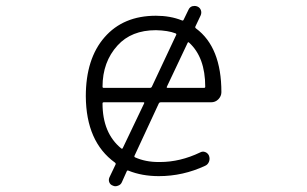

<svg xmlns="http://www.w3.org/2000/svg" viewBox="-20 -609 1040 650"><path d="M524.4 -262.7Q519.5 -262.7 517.6 -258.8L435.5 -82Q433.6 -78.1 437.5 -76.2Q472.7 -60.5 516.6 -60.5Q518.6 -60.5 521.5 -60.5Q589.8 -60.5 657.2 -92.8Q666 -97.7 674.8 -94.2Q683.6 -90.8 687.5 -82Q691.4 -71.3 687.5 -61.5Q683.6 -51.8 674.8 -47.9Q599.6 -12.7 517.6 -12.7Q460.9 -12.7 415 -31.2Q411.1 -33.2 409.2 -29.3L392.6 7.8Q388.7 16.6 379.9 19.5Q375 21.5 370.6 21.5Q366.2 21.5 362.3 19.5Q353.5 16.6 350.1 8.3Q346.7 0 350.6 -8.8L371.1 -51.8Q373 -55.7 369.1 -58.6Q271.5 -128.9 270.5 -283.2Q270.5 -410.2 334 -482.9Q397.5 -555.7 507.8 -555.7Q556.6 -555.7 595.7 -540Q599.6 -538.1 601.6 -542L618.2 -576.2Q622.1 -585 630.9 -587.9Q634.8 -588.9 638.7 -588.9Q643.6 -588.9 648.4 -586.9Q657.2 -583 660.2 -574.2Q663.1 -565.4 659.2 -556.6L641.6 -519.5Q639.6 -515.6 643.6 -512.7Q729.5 -449.2 729.5 -296.9Q729.5 -283.2 718.8 -272.5Q709 -262.7 694.3 -262.7ZM467.8 -258.8Q469.7 -262.7 465.8 -262.7H331.1Q327.1 -262.7 327.1 -258.8Q327.1 -158.2 390.6 -106.4Q391.6 -105.5 392.6 -105.5Q394.5 -105.5 395.5 -107.4ZM620.1 -464.8Q617.2 -467.8 615.2 -463.9L544.9 -315.4Q543 -311.5 547.9 -311.5H670.9Q674.8 -311.5 674.8 -315.4Q674.8 -415 620.1 -464.8ZM576.2 -490.2Q577.1 -491.2 577.1 -492.2Q577.1 -495.1 574.2 -496.1Q548.8 -505.9 507.8 -506.8Q424.8 -506.8 377.9 -455.1Q327.1 -399.4 327.1 -315.4Q327.1 -311.5 331.1 -311.5H487.3Q492.2 -311.5 494.1 -315.4Z"/></svg>

Font: Rounded-L Mgen+ 1mn light
Style: Regular
Weight: 200
Designer: [Source Han Sans]
Ryoko NISHIZUKA  (kana & ideographs); Paul D. Hunt (Latin, Greek & Cyrillic); Wenlong ZHANG  (bopomofo
Version: Version 1.059.20150602